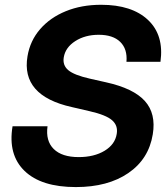

<svg xmlns="http://www.w3.org/2000/svg" viewBox="-20 -759 693 791"><path d="M292.5 11.7Q149.9 11.7 81.1 -54.9Q12.2 -121.6 31.7 -238.8H175.8Q167.5 -178.7 201.2 -145.3Q234.9 -111.8 304.2 -111.8Q367.7 -111.8 410.9 -137.9Q454.1 -164.1 460.9 -207.5Q466.8 -241.7 441.7 -263.7Q416.5 -285.6 349.6 -300.8L275.9 -317.9Q65.9 -364.7 93.3 -527.3Q104 -591.3 145.3 -638.9Q186.5 -686.5 251.2 -712.9Q315.9 -739.3 396.5 -739.3Q523.4 -739.3 589.8 -676.8Q656.2 -614.3 641.1 -504.4H501Q505.4 -557.1 475.3 -586.4Q445.3 -615.7 386.7 -615.7Q330.6 -615.7 290 -589.6Q249.5 -563.5 242.7 -522.9Q237.3 -490.2 261.2 -470Q285.2 -449.7 349.6 -435.1L417 -419.9Q529.8 -395 576.7 -343Q623.5 -291 609.4 -205.6Q592.8 -103.5 508.5 -45.9Q424.3 11.7 292.5 11.7Z"/></svg>

Font: Inter Display
Style: Bold Italic
Weight: 700
Italic angle: -9.39999°
Designer: Rasmus Andersson
Foundry: rsms
Version: Version 4.000;git-a52131595